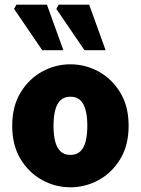

<svg xmlns="http://www.w3.org/2000/svg" viewBox="-20 -786 600 818"><path d="M280 12Q216 12 159.5 -19Q103 -50 67.5 -108.5Q32 -167 32 -250Q32 -333 67.5 -391.5Q103 -450 159.5 -481Q216 -512 280 -512Q344 -512 400.5 -481Q457 -450 492.5 -391.5Q528 -333 528 -250Q528 -167 492.5 -108.5Q457 -50 400.5 -19Q344 12 280 12ZM280 -126Q306 -126 322 -141Q338 -156 345 -184Q352 -212 352 -250Q352 -288 345 -316Q338 -344 322 -359Q306 -374 280 -374Q254 -374 238 -359Q222 -344 215 -316Q208 -288 208 -250Q208 -212 215 -184Q222 -156 238 -141Q254 -126 280 -126ZM160 -572 40 -748 50 -766H180L250 -572ZM340 -572 220 -748 230 -766H360L430 -572Z"/></svg>

Font: Mada Black
Style: Regular
Weight: 900
Designer: Khaled Hosny
Version: Version 1.5